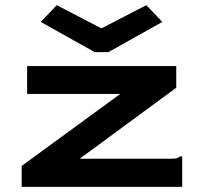

<svg xmlns="http://www.w3.org/2000/svg" viewBox="-20 -724 790 744"><path d="M64 -81 446 -360H85V-468H663V-384L289 -109H640Q657 -109 664 -110.5Q671 -112 677 -118H686V0H64ZM200 -704 373 -614 547 -704 609 -639 400 -522H347L138 -639Z"/></svg>

Font: Inconsolata ExtraExpanded ExtraBold
Style: Regular
Weight: 800
Width: 8
Monospace: yes
Designer: Raph Levien, Cyreal, Brenton Simpson
Foundry: Raph Levien, Cyreal, Google
Version: Version 3.001; ttfautohint (v1.8.2.53-6de2)